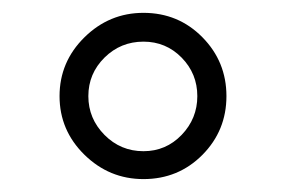

<svg xmlns="http://www.w3.org/2000/svg" viewBox="-20 -718 440 296"><path d="M201.2 -441.9Q148.4 -441.9 110.1 -479.5Q71.8 -517.1 71.8 -569.8Q71.8 -622.6 110.1 -660.4Q148.4 -698.2 201.2 -698.2Q254.9 -698.2 292 -660.6Q329.1 -623 329.1 -569.8Q329.1 -516.6 292 -479.2Q254.9 -441.9 201.2 -441.9ZM201.2 -484.9Q235.8 -484.9 260 -510Q284.2 -535.2 284.2 -569.8Q284.2 -604.5 260 -629.2Q235.8 -653.8 201.2 -653.8Q166 -653.8 141.1 -629.2Q116.2 -604.5 116.2 -569.8Q116.2 -535.2 141.1 -510Q166 -484.9 201.2 -484.9Z"/></svg>

Font: Archivo Light
Style: Regular
Weight: 300
Designer: Hector Gatti
Foundry: Omnibus-Type
Version: Version 2.001